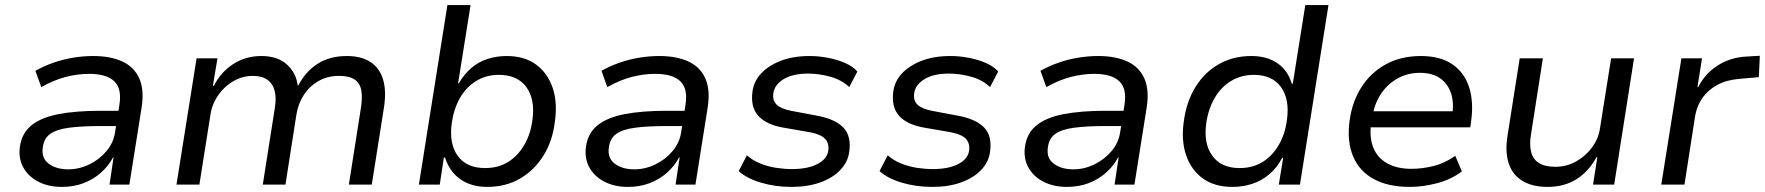

<svg xmlns="http://www.w3.org/2000/svg" viewBox="-20 -725 6931 754"><path d="M223 9Q170 9 130.5 -11.5Q91 -32 71.5 -67.5Q52 -103 58 -148Q65 -201 102.5 -232Q140 -263 208.5 -276.5Q277 -290 377 -290H460L451 -230H375Q301 -230 251.5 -223.5Q202 -217 177 -199Q152 -181 148 -145Q142 -104 171.5 -82Q201 -60 248 -60Q291 -60 331 -79.5Q371 -99 398.5 -132Q426 -165 432 -206L449 -314Q459 -377 428.5 -406Q398 -435 330 -435Q285 -435 238.5 -423Q192 -411 142 -383L119 -447Q153 -466 190.5 -479Q228 -492 267.5 -498.5Q307 -505 346 -505Q414 -505 460.5 -483.5Q507 -462 527 -417Q547 -372 536 -302L488 0H410L426 -107H424Q406 -73 376 -46.5Q346 -20 307.5 -5.5Q269 9 223 9Z M673 0 752 -496H834L816 -388H820Q847 -442 896 -473.5Q945 -505 1006 -505Q1070 -505 1106.5 -472Q1143 -439 1149 -390H1152Q1179 -443 1226.5 -474Q1274 -505 1342 -505Q1398 -505 1434 -482Q1470 -459 1484 -414Q1498 -369 1488 -304L1440 0H1350L1397 -299Q1404 -341 1399 -369.5Q1394 -398 1373 -412.5Q1352 -427 1311 -427Q1266 -427 1230.5 -406.5Q1195 -386 1173 -352Q1151 -318 1144 -275L1101 0H1012L1059 -299Q1066 -340 1058.5 -368.5Q1051 -397 1029.5 -412Q1008 -427 973 -427Q940 -427 911.5 -414Q883 -401 861 -379.5Q839 -358 825 -331.5Q811 -305 807 -278L763 0Z M1893 9Q1831 9 1788 -21Q1745 -51 1728 -106H1723L1707 0H1625L1737 -705H1828L1779 -398H1782Q1803 -434 1831 -458Q1859 -482 1894.5 -493.5Q1930 -505 1970 -505Q2039 -505 2084.5 -472Q2130 -439 2150 -381Q2170 -323 2159 -247Q2150 -171 2114 -113.5Q2078 -56 2022 -23.5Q1966 9 1893 9ZM1885 -65Q1937 -65 1975.5 -89Q2014 -113 2039 -156Q2064 -199 2071 -255Q2082 -335 2047 -383Q2012 -431 1939 -431Q1889 -431 1850 -407Q1811 -383 1786.5 -340.5Q1762 -298 1754 -241Q1743 -161 1777.5 -113Q1812 -65 1885 -65Z M2446 9Q2393 9 2353.5 -11.5Q2314 -32 2294.5 -67.5Q2275 -103 2281 -148Q2288 -201 2325.5 -232Q2363 -263 2431.5 -276.5Q2500 -290 2600 -290H2683L2674 -230H2598Q2524 -230 2474.5 -223.5Q2425 -217 2400 -199Q2375 -181 2371 -145Q2365 -104 2394.5 -82Q2424 -60 2471 -60Q2514 -60 2554 -79.5Q2594 -99 2621.5 -132Q2649 -165 2655 -206L2672 -314Q2682 -377 2651.5 -406Q2621 -435 2553 -435Q2508 -435 2461.5 -423Q2415 -411 2365 -383L2342 -447Q2376 -466 2413.5 -479Q2451 -492 2490.5 -498.5Q2530 -505 2569 -505Q2637 -505 2683.5 -483.5Q2730 -462 2750 -417Q2770 -372 2759 -302L2711 0H2633L2649 -107H2647Q2629 -73 2599 -46.5Q2569 -20 2530.5 -5.5Q2492 9 2446 9Z M3088 9Q3025 9 2969 -7.5Q2913 -24 2881 -53L2913 -115Q2936 -95 2965.5 -83Q2995 -71 3027.5 -66Q3060 -61 3090 -61Q3152 -61 3190.5 -81Q3229 -101 3233 -135Q3236 -164 3219 -181Q3202 -198 3159 -206L3055 -224Q2988 -236 2957.5 -270.5Q2927 -305 2935 -365Q2940 -405 2968.5 -436Q2997 -467 3045.5 -486Q3094 -505 3160 -505Q3195 -505 3231.5 -498Q3268 -491 3299 -477.5Q3330 -464 3347 -444L3315 -383Q3286 -411 3241.5 -423.5Q3197 -436 3153 -436Q3094 -436 3058 -414.5Q3022 -393 3017 -359Q3013 -331 3029.5 -314.5Q3046 -298 3086 -290L3187 -271Q3259 -258 3291.5 -224.5Q3324 -191 3315 -129Q3310 -89 3280 -57.5Q3250 -26 3201 -8.5Q3152 9 3088 9Z M3641 9Q3578 9 3522 -7.5Q3466 -24 3434 -53L3466 -115Q3489 -95 3518.5 -83Q3548 -71 3580.5 -66Q3613 -61 3643 -61Q3705 -61 3743.5 -81Q3782 -101 3786 -135Q3789 -164 3772 -181Q3755 -198 3712 -206L3608 -224Q3541 -236 3510.5 -270.5Q3480 -305 3488 -365Q3493 -405 3521.5 -436Q3550 -467 3598.5 -486Q3647 -505 3713 -505Q3748 -505 3784.5 -498Q3821 -491 3852 -477.5Q3883 -464 3900 -444L3868 -383Q3839 -411 3794.5 -423.5Q3750 -436 3706 -436Q3647 -436 3611 -414.5Q3575 -393 3570 -359Q3566 -331 3582.5 -314.5Q3599 -298 3639 -290L3740 -271Q3812 -258 3844.5 -224.5Q3877 -191 3868 -129Q3863 -89 3833 -57.5Q3803 -26 3754 -8.5Q3705 9 3641 9Z M4170 9Q4117 9 4077.5 -11.5Q4038 -32 4018.5 -67.5Q3999 -103 4005 -148Q4012 -201 4049.5 -232Q4087 -263 4155.5 -276.5Q4224 -290 4324 -290H4407L4398 -230H4322Q4248 -230 4198.5 -223.5Q4149 -217 4124 -199Q4099 -181 4095 -145Q4089 -104 4118.5 -82Q4148 -60 4195 -60Q4238 -60 4278 -79.5Q4318 -99 4345.5 -132Q4373 -165 4379 -206L4396 -314Q4406 -377 4375.5 -406Q4345 -435 4277 -435Q4232 -435 4185.5 -423Q4139 -411 4089 -383L4066 -447Q4100 -466 4137.5 -479Q4175 -492 4214.5 -498.5Q4254 -505 4293 -505Q4361 -505 4407.5 -483.5Q4454 -462 4474 -417Q4494 -372 4483 -302L4435 0H4357L4373 -107H4371Q4353 -73 4323 -46.5Q4293 -20 4254.5 -5.5Q4216 9 4170 9Z M4820 9Q4750 9 4704 -24Q4658 -57 4638 -115.5Q4618 -174 4629 -249Q4639 -325 4674.5 -383Q4710 -441 4766.5 -473Q4823 -505 4894 -505Q4956 -505 4997 -476.5Q5038 -448 5053 -396L5057 -397L5106 -705H5197L5085 0H5002L5019 -105H5015Q4995 -66 4964.5 -40.5Q4934 -15 4897.5 -3Q4861 9 4820 9ZM4848 -65Q4900 -65 4938.5 -89Q4977 -113 5002 -156Q5027 -199 5034 -255Q5045 -335 5010.5 -383Q4976 -431 4904 -431Q4854 -431 4814.5 -407Q4775 -383 4750 -340Q4725 -297 4717 -241Q4706 -161 4741 -113Q4776 -65 4848 -65Z M5517 9Q5431 9 5374.5 -22Q5318 -53 5293.5 -111.5Q5269 -170 5280 -251Q5290 -325 5326 -382Q5362 -439 5421.5 -472Q5481 -505 5560 -505Q5636 -505 5683.5 -472.5Q5731 -440 5749.5 -382Q5768 -324 5757 -247L5754 -225H5343L5353 -288H5705L5682 -266Q5691 -320 5678.5 -358Q5666 -396 5635.5 -417.5Q5605 -439 5556 -439Q5507 -439 5467.5 -416.5Q5428 -394 5403 -356Q5378 -318 5370 -270L5366 -250Q5356 -190 5372 -148Q5388 -106 5427 -84Q5466 -62 5523 -62Q5565 -62 5609.5 -73Q5654 -84 5695 -113L5721 -52Q5679 -20 5623.5 -5.5Q5568 9 5517 9Z M6058 9Q5998 9 5959 -14.5Q5920 -38 5905 -83Q5890 -128 5900 -191L5948 -496H6039L5992 -195Q5986 -159 5992.5 -130Q5999 -101 6022.5 -85.5Q6046 -70 6088 -70Q6132 -70 6169.5 -91Q6207 -112 6232 -146Q6257 -180 6263 -219L6307 -496H6397L6319 0H6236L6253 -108H6250Q6217 -49 6169 -20Q6121 9 6058 9Z M6504 0 6583 -496H6664L6646 -383H6649Q6675 -435 6725 -467.5Q6775 -500 6840 -503L6891 -506L6887 -422L6808 -415Q6760 -411 6724 -391.5Q6688 -372 6666 -341Q6644 -310 6637 -270L6595 0Z"/></svg>

Font: Nunito Sans 7pt
Style: Italic
Weight: 400
Italic angle: -9°
Designer: Vernon Adams
Foundry: Vernon Adams
Version: Version 3.101;gftools[0.9.27]